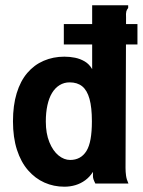

<svg xmlns="http://www.w3.org/2000/svg" viewBox="-20 -693 540 725"><path d="M223 12Q183 12 148 -3.5Q113 -19 86 -50Q59 -81 44 -127.5Q29 -174 29 -235Q29 -295 43 -341Q57 -387 83 -417.5Q109 -448 145 -463.5Q181 -479 223 -479Q244 -479 263.5 -475Q283 -471 300 -461Q317 -451 328 -432V-673H455H464V-663Q459 -657 457 -650Q455 -643 456 -626L454 -59Q454 -44 456 -29.5Q458 -15 465 0H340Q335 -10 333 -16Q331 -22 331 -28Q331 -34 331 -44Q319 -25 302 -12.5Q285 0 265 6Q245 12 223 12ZM245 -89Q265 -89 280.5 -97.5Q296 -106 306.5 -123Q317 -140 322 -168Q327 -196 327 -235Q327 -287 318 -319.5Q309 -352 290.5 -367Q272 -382 243 -382Q222 -382 205 -371.5Q188 -361 176.5 -342Q165 -323 159 -295.5Q153 -268 153 -234Q153 -189 166.5 -156Q180 -123 201 -106Q222 -89 245 -89ZM221 -525V-602H499V-525Z"/></svg>

Font: Inconsolata ExtraBold
Style: Regular
Weight: 800
Designer: Raph Levien, Cyreal, Brenton Simpson
Foundry: Raph Levien, Cyreal, Google
Version: Version 3.001